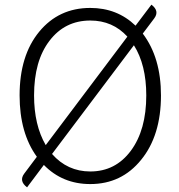

<svg xmlns="http://www.w3.org/2000/svg" viewBox="-20 -776 766 823"><path d="M96 27Q60 0 84 -32L138 -104Q64 -206 64 -367Q64 -538 148 -640Q232 -742 367 -742Q482 -742 561 -666L629 -756Q665 -729 641 -697L592 -632Q670 -529 670 -367Q670 -195 585 -91Q501 13 367 13Q248 13 168 -69ZM126 -367Q126 -240 176 -154L526 -619Q463 -688 367 -688Q258 -688 192 -601Q126 -515 126 -367ZM367 -41Q475 -41 541 -130Q607 -219 607 -367Q607 -498 554 -582L203 -116Q269 -41 367 -41Z"/></svg>

Font: Swei Half Moon CJK SC
Style: Light
Weight: 300
Version: Version 2.071